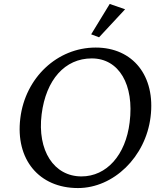

<svg xmlns="http://www.w3.org/2000/svg" viewBox="-20 -942 819 973"><path d="M375 11C555 11 718 -146 743 -349C769 -557 654 -701 465 -701C270 -701 108 -548 83 -343C57 -134 178 11 375 11ZM191 -363C213 -538 309 -646 445 -646C583 -646 661 -513 637 -322C617 -156 520 -48 393 -48C253 -48 168 -179 191 -363ZM442 -768 482 -753 614 -895 536 -922Z"/></svg>

Font: TPK Tissa Web
Style: Italic
Weight: 400
Italic angle: -7°
Designer: Jacques Le Bailly, Suppakit Chalermlarp | Katatrad Co.,Ltd.
Foundry: Jacques Le Bailly, Cadson Demak Co.,Ltd.
Version: Version 5.000;Glyphs 3.1.2 (3151)